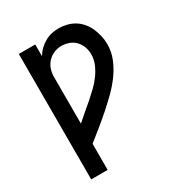

<svg xmlns="http://www.w3.org/2000/svg" viewBox="-178 -656 907 981"><g transform="rotate(-30 275.0 -166.0)"><path d="M73 210V-530H170V-461Q181 -480 196.5 -495Q212 -510 231 -521Q250 -532 271 -537Q292 -542 314 -542Q338 -542 362 -536Q386 -530 407 -517Q428 -504 444 -484.5Q460 -465 469.5 -442.5Q479 -420 484.5 -396Q490 -372 490 -348Q490 -303 473 -261.5Q456 -220 429.5 -184Q403 -148 371.5 -117Q340 -86 306.5 -56.5Q273 -27 238.5 1Q204 29 170 56V210ZM170 -63Q193 -84 216.5 -103.5Q240 -123 263.5 -143.5Q287 -164 309 -185Q331 -206 349.5 -231Q368 -256 380.5 -284.5Q393 -313 393 -344Q393 -367 385 -388.5Q377 -410 361.5 -426Q346 -442 324.5 -449.5Q303 -457 280 -457Q258 -457 237 -448Q216 -439 200.5 -422.5Q185 -406 177.5 -384.5Q170 -363 170 -341Z"/></g></svg>

Font: Lode Dark
Style: Bold
Weight: 700
Monospace: yes
Designer: Belleve Invis
Foundry: Belleve Invis
Version: Version 29.2.0; ttfautohint (v1.8.3)